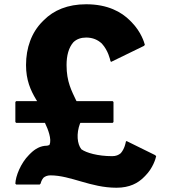

<svg xmlns="http://www.w3.org/2000/svg" viewBox="-20 -863 803 900"><path d="M362 -163H361V-164C342 -188 337 -236 355 -284L357 -287H508L512 -291V-385L508 -389H339L337 -392C316 -437 292 -479 292 -558C292 -603 302 -640 324 -665L325 -666C340 -680 360 -687 384 -687C415 -687 439 -676 457 -659H458V-658C487 -626 496 -585 498 -576L501 -573L655 -648L659 -653C656 -664 642 -713 597 -759L596 -760L589 -767C549 -807 485 -843 384 -843C297 -843 232 -815 186 -769L179 -762C128 -711 102 -639 102 -558C102 -488 123 -440 149 -397L154 -389H56L52 -385V-291L56 -287H191L192 -284C204 -260 224 -209 212 -185V-183H210C207 -182 204 -180 200 -180C170 -180 144 -165 123 -144L116 -137C77 -98 53 -37 52 -2L56 2H166L170 -2C171 -5 174 -18 183 -29L184 -30C191 -36 202 -41 216 -41C312 -41 404 17 526 17C588 17 627 -5 654 -32L661 -39C697 -75 710 -120 712 -131L707 -136L573 -202L570 -199C569 -193 564 -166 547 -146V-145H546C536 -136 523 -131 506 -131C438 -131 384 -147 362 -163Z"/></svg>

Font: Hussar Woodtype
Style: Bd
Weight: 900
Foundry: Cannot Into Space Fonts
Version: Version 1.07